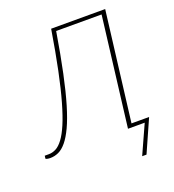

<svg xmlns="http://www.w3.org/2000/svg" viewBox="-193 -823 1016 1122"><g transform="rotate(-20 315.0 -262.0)"><path d="M589 -703 505 -22.5H614.5L525 179H498L579 0H475L558.5 -680.5H276Q252.5 -538.5 230 -432.5Q207.5 -326.5 184.8 -250.2Q162 -174 138.8 -124.5Q115.5 -75 91.5 -46.2Q67.5 -17.5 42.5 -6Q17.5 5.5 -9.5 5.5Q-14 5.5 -19.2 5Q-24.5 4.5 -28.8 3.5Q-33 2.5 -35.8 1.2Q-38.5 0 -38 -2L-36 -18.5H-10Q12.5 -18.5 34.5 -30Q56.5 -41.5 78.2 -70.5Q100 -99.5 121.2 -149.2Q142.5 -199 164.2 -275Q186 -351 208 -456.5Q230 -562 253 -703Z"/></g></svg>

Font: Lato Thin
Style: Italic
Weight: 200
Italic angle: -7°
Designer: Lukasz Dziedzic
Foundry: tyPoland Lukasz Dziedzic
Version: Version 2.007; 2014-02-27